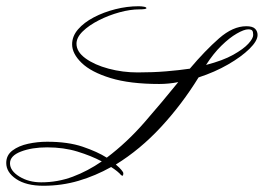

<svg xmlns="http://www.w3.org/2000/svg" viewBox="-45 -595 845 615"><path d="M399 -575Q408 -575 416 -573.5Q424 -572 424 -569Q424 -565 402 -565Q372 -565 337.5 -555.5Q303 -546 271.5 -530Q240 -514 220 -494.5Q200 -475 200 -455Q200 -429 229 -408Q258 -387 303 -375Q348 -363 396 -363Q445 -363 487 -366.5Q529 -370 563 -375Q612 -433 656.5 -472Q701 -511 744 -511Q764 -511 772 -503Q780 -495 780 -483Q780 -464 754 -438.5Q728 -413 685.5 -388.5Q643 -364 591 -347Q538 -261 471 -188.5Q404 -116 326 -68Q338 -58 344 -50.5Q350 -43 350 -41Q350 -32 347 -32Q347 -32 346 -32.5Q345 -33 343 -34Q338 -40 330 -46.5Q322 -53 311 -60Q261 -32 207 -16Q153 0 94 0Q39 0 7 -21.5Q-25 -43 -25 -73Q-25 -98 -5 -113Q15 -128 45 -134.5Q75 -141 106 -141Q173 -141 220 -125Q267 -109 297 -90Q362 -139 418.5 -204Q475 -269 526 -332Q511 -329 495.5 -327.5Q480 -326 465 -326Q371 -326 309 -345Q247 -364 216.5 -393.5Q186 -423 186 -453Q186 -479 205 -501Q224 -523 255.5 -539.5Q287 -556 324.5 -565.5Q362 -575 399 -575ZM615 -387Q669 -401 702 -419.5Q735 -438 750.5 -455Q766 -472 766 -483Q766 -493 763 -497Q760 -501 750 -501Q737 -501 713.5 -487.5Q690 -474 664 -448.5Q638 -423 615 -387ZM87 -11Q140 -11 188 -29Q236 -47 281 -78Q247 -96 203 -109.5Q159 -123 106 -123Q57 -123 22 -109.5Q-13 -96 -13 -72Q-13 -48 17 -29.5Q47 -11 87 -11Z"/></svg>

Font: Kapakana
Style: Regular
Weight: 400
Designer: Kousuke Nagai
Version: Version 1.002